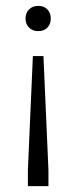

<svg xmlns="http://www.w3.org/2000/svg" viewBox="-20 -445 260 654"><path d="M75 189V134L92 -254H128L145 134V189ZM110 -339Q91 -339 79 -351Q67 -363 67 -382Q67 -401 79 -413Q91 -425 110 -425Q130 -425 141.5 -413Q153 -401 153 -382Q153 -363 141.5 -351Q130 -339 110 -339Z"/></svg>

Font: Rasa Light
Style: Regular
Weight: 300
Designer: Anna Giedrys (Yrsa+Rasa design), David Brezina (Yrsa art-direction, Rasa art-direction, design)
Foundry: Rosetta Type Foundry
Version: Version 2.004